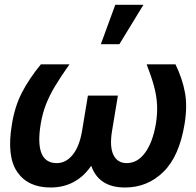

<svg xmlns="http://www.w3.org/2000/svg" viewBox="-20 -790 837 819"><path d="M154.3 -515.6H276.4Q239.7 -463.9 215.1 -422.9Q190.4 -381.8 175.8 -343.8Q161.1 -305.7 153.8 -262.2Q126 -94.2 222.2 -94.2Q261.2 -94.2 290 -129.6Q318.8 -165 330.1 -231.9L355 -382.3H482.9L458 -231.9Q446.8 -164.1 463.9 -129.2Q481 -94.2 520.5 -94.2Q566.9 -94.2 599.4 -139.2Q631.8 -184.1 645 -262.2Q651.9 -305.2 649.9 -343.8Q647.9 -382.3 636.7 -423.3Q625.5 -464.4 605.5 -515.6H728.5Q758.3 -454.1 769 -395Q779.8 -335.9 767.1 -259.8Q744.6 -123 676.8 -56.6Q608.9 9.8 513.2 9.8Q401.4 9.8 369.1 -83Q338.9 -38.1 295.2 -14.2Q251.5 9.8 195.3 9.8Q99.1 9.8 53.5 -56.6Q7.8 -123 30.8 -259.8Q43 -335.9 73.5 -395Q104 -454.1 154.3 -515.6ZM410.2 -601.6 471.7 -769.5H591.8L489.3 -601.6Z"/></svg>

Font: Inter Display Semi Bold
Style: Italic
Weight: 600
Italic angle: -9.39999°
Designer: Rasmus Andersson
Foundry: rsms
Version: Version 4.000;git-4fc901f